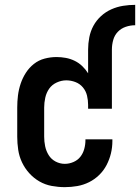

<svg xmlns="http://www.w3.org/2000/svg" viewBox="-20 -763 577 791"><path d="M343 -559Q343 -584 348 -609.5Q353 -635 365 -657Q377 -679 396 -696.5Q415 -714 438.5 -724.5Q462 -735 487 -739Q512 -743 537 -743V-659Q517 -659 498 -652.5Q479 -646 465.5 -632Q452 -618 446.5 -598.5Q441 -579 441 -559ZM247 8Q220 8 193 3Q166 -2 142.5 -15.5Q119 -29 100.5 -49.5Q82 -70 70.5 -94.5Q59 -119 55 -146Q51 -173 51 -200V-320Q51 -345 54 -369.5Q57 -394 65 -418Q73 -442 86.5 -463Q100 -484 119.5 -499.5Q139 -515 163.5 -521.5Q188 -528 213 -528Q232 -528 251 -524.5Q270 -521 287.5 -512.5Q305 -504 319 -490.5Q333 -477 343 -461V-559H441V-315H343V-331Q343 -350 338.5 -369Q334 -388 321.5 -403Q309 -418 290.5 -425Q272 -432 253 -432Q233 -432 213.5 -423Q194 -414 182.5 -397.5Q171 -381 166.5 -360.5Q162 -340 162 -320V-200Q162 -180 166 -160.5Q170 -141 180.5 -124Q191 -107 209 -97.5Q227 -88 247 -88Q265 -88 282.5 -95.5Q300 -103 311 -117Q322 -131 327 -149Q332 -167 332 -186V-189H443V-182Q443 -156 437 -131Q431 -106 419 -83Q407 -60 388.5 -42Q370 -24 347 -12.5Q324 -1 298.5 3.5Q273 8 247 8Z"/></svg>

Font: Iosevka Fixed
Style: Bold
Weight: 700
Monospace: yes
Designer: Belleve Invis
Foundry: Belleve Invis
Version: Version 32.3.0